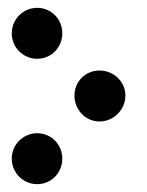

<svg xmlns="http://www.w3.org/2000/svg" viewBox="-20 -466 374 490"><path d="M234 -156C270 -156 300 -186 300 -222C300 -258 270 -286 234 -286C198 -286 170 -258 170 -222C170 -186 198 -156 234 -156ZM10 -61C10 -25 39 4 75 4C111 4 139 -25 139 -61C139 -97 111 -126 75 -126C39 -126 10 -97 10 -61ZM10 -381C10 -345 39 -316 75 -316C111 -316 139 -345 139 -381C139 -417 111 -446 75 -446C39 -446 10 -417 10 -381Z"/></svg>

Font: Ponomar Unicode
Style: Regular
Weight: 400
Version: 1.3